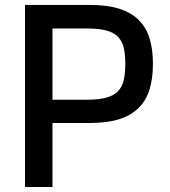

<svg xmlns="http://www.w3.org/2000/svg" viewBox="-20 -747 679 767"><path d="M79.9 -727.3H339.1Q409.1 -727.3 457.2 -711.8Q505.3 -696.4 535 -666.4Q564.6 -636.4 577.8 -592.5Q590.9 -548.7 590.9 -491.8Q590.9 -435 577.8 -391Q564.6 -346.9 534.8 -316.8Q505 -286.6 456.9 -271.1Q408.7 -255.7 338.8 -255.7H189.6V0H79.9ZM189.6 -633.2V-348.7H328.8Q375.7 -348.7 405.2 -357.1Q434.7 -365.4 451.5 -382.8Q468.4 -400.2 474.4 -427.2Q480.5 -454.2 480.5 -491.8Q480.5 -529.5 474.3 -556.3Q468 -583.1 451.3 -600.1Q434.7 -617.2 404.8 -625.2Q375 -633.2 327.4 -633.2Z"/></svg>

Font: Cannonade Med
Style: Regular
Weight: 500
Designer: Rasmus Andersson
Foundry: rsms
Version: Version 3.012;git-f93a4a705